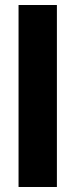

<svg xmlns="http://www.w3.org/2000/svg" viewBox="-20 -746 301 766"><path d="M54 0H207V-726H54Z"/></svg>

Font: MV Cash
Style: Bold
Weight: 700
Designer: Rodrigo Fuenzalida
Foundry: fragTYPE
Version: Version 1.100;Glyphs 3.1.2 (3151)